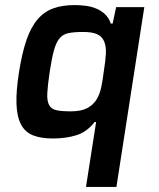

<svg xmlns="http://www.w3.org/2000/svg" viewBox="-20 -538 626 757"><path d="M319 199 359 -57H353Q323 -18 281.5 -5Q240 8 189 8Q141 8 110 -4.5Q79 -17 63 -47Q47 -77 45 -127.5Q43 -178 55 -254Q67 -330 84.5 -380.5Q102 -431 128 -461.5Q154 -492 190 -505Q226 -518 274 -518Q297 -518 319 -515Q341 -512 360 -504Q379 -496 394 -482Q409 -468 417 -445H424L438 -510H549L439 199ZM259 -99Q299 -99 322.5 -111Q346 -123 359.5 -144Q373 -165 379 -193.5Q385 -222 389 -255Q396 -297 397.5 -327.5Q399 -358 389 -378Q381 -395 362 -403.5Q343 -412 308 -412Q272 -412 250 -407.5Q228 -403 214.5 -386.5Q201 -370 192.5 -339Q184 -308 176 -255Q168 -202 166.5 -171Q165 -140 173.5 -124Q182 -108 202.5 -103.5Q223 -99 259 -99Z"/></svg>

Font: Azeri Sans SemiBold
Style: Italic
Weight: 600
Designer: Hector Gatti & Omnibus-Type (original fonts) / Cristiano Sobral (main changes and remastering)
Foundry: Omnibus-Type
Version: Version 0.07;August 21, 2020;FontCreator 13.0.0.2681 64-bit;